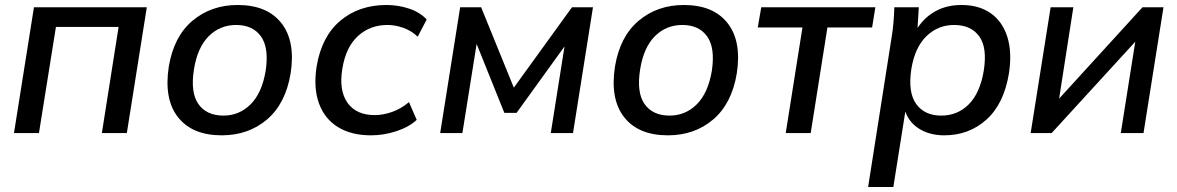

<svg xmlns="http://www.w3.org/2000/svg" viewBox="-20 -533 4716 769"><path d="M36 0 116 -504H568L488 0H388L455 -425H204L136 0Z M868 9Q750 9 693 -63.5Q636 -136 656 -266Q676 -387 751 -450Q826 -513 932 -513Q1050 -513 1107 -440.5Q1164 -368 1144 -239Q1124 -118 1049.5 -54.5Q975 9 868 9ZM875 -70Q938 -70 983.5 -115Q1029 -160 1044 -249Q1058 -342 1025 -387.5Q992 -433 926 -433Q861 -433 816 -388Q771 -343 757 -256Q742 -163 774.5 -116.5Q807 -70 875 -70Z M1466 9Q1387 9 1333.5 -24Q1280 -57 1257.5 -119Q1235 -181 1248 -266Q1268 -387 1343 -450Q1418 -513 1528 -513Q1575 -513 1618.5 -498.5Q1662 -484 1689 -455L1653 -386Q1628 -410 1595.5 -421.5Q1563 -433 1532 -433Q1462 -433 1413.5 -388.5Q1365 -344 1351 -257Q1337 -170 1372 -121Q1407 -72 1481 -72Q1514 -72 1550 -84.5Q1586 -97 1618 -124L1649 -53Q1618 -24 1567.5 -7.5Q1517 9 1466 9Z M1743 0 1823 -504H1907L2038 -182L2271 -504H2355L2275 0H2186L2241 -347L2049 -81H2000L1889 -357L1832 0Z M2655 9Q2537 9 2480 -63.5Q2423 -136 2443 -266Q2463 -387 2538 -450Q2613 -513 2719 -513Q2837 -513 2894 -440.5Q2951 -368 2931 -239Q2911 -118 2836.5 -54.5Q2762 9 2655 9ZM2662 -70Q2725 -70 2770.5 -115Q2816 -160 2831 -249Q2845 -342 2812 -387.5Q2779 -433 2713 -433Q2648 -433 2603 -388Q2558 -343 2544 -256Q2529 -163 2561.5 -116.5Q2594 -70 2662 -70Z M3127 0 3194 -423H3015L3029 -504H3486L3473 -423H3294L3227 0Z M3457 216 3551 -383Q3556 -412 3558.5 -442.5Q3561 -473 3562 -504H3660L3655 -421Q3683 -464 3727.5 -488.5Q3772 -513 3831 -513Q3901 -513 3948 -480Q3995 -447 4014.5 -385.5Q4034 -324 4021 -239Q4001 -117 3931 -54Q3861 9 3762 9Q3705 9 3663.5 -16Q3622 -41 3606 -86L3558 216ZM3750 -70Q3815 -70 3860 -115Q3905 -160 3920 -249Q3935 -342 3902 -387.5Q3869 -433 3801 -433Q3737 -433 3690.5 -388Q3644 -343 3630 -256Q3616 -163 3649.5 -116.5Q3683 -70 3750 -70Z M4108 0 4188 -504H4279L4222 -138L4556 -504H4640L4560 0H4469L4527 -366L4192 0Z"/></svg>

Font: Mulish SemiBold
Style: Italic
Weight: 600
Italic angle: -9°
Designer: Vernon Adams
Foundry: Vernon Adams
Version: Version 3.603; ttfautohint (v1.8.3)